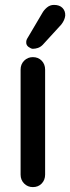

<svg xmlns="http://www.w3.org/2000/svg" viewBox="-20 -763 286 783"><path d="M164 -51Q164 -29 150 -14.5Q136 0 114 0Q93 0 78.5 -14.5Q64 -29 64 -51V-479Q64 -501 78.5 -515.5Q93 -530 114 -530Q136 -530 150 -515.5Q164 -501 164 -479ZM114 -564Q107 -564 96.5 -571.5Q86 -579 87 -592Q87 -600 93 -609L152 -709Q159 -722 171.5 -732.5Q184 -743 200 -743Q223 -743 235 -730.5Q247 -718 246 -699Q245 -690 241 -681Q237 -672 230 -663L154 -580Q145 -571 134.5 -567.5Q124 -564 114 -564Z"/></svg>

Font: Quicksand Light SemiBold
Style: Regular
Weight: 600
Version: Version 3.006